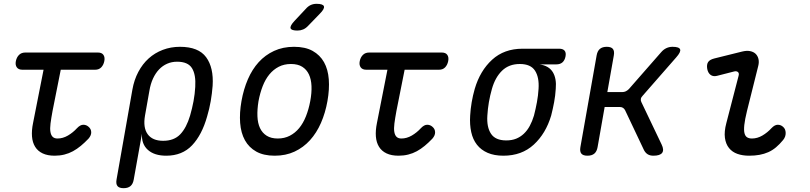

<svg xmlns="http://www.w3.org/2000/svg" viewBox="-20 -805 4240 1005"><path d="M493 -530Q513 -530 521.5 -517.5Q530 -505 526 -485Q522 -465 510 -452.5Q498 -440 478 -440H298L255 -224Q248 -186 244.5 -159Q241 -132 244 -114.5Q247 -97 256 -88.5Q265 -80 281 -80Q309 -80 335.5 -95.5Q362 -111 383 -134Q400 -152 416 -152Q432 -152 444 -141Q457 -130 457.5 -113Q458 -96 443 -79Q423 -58 403 -41.5Q383 -25 362 -13.5Q341 -2 317 4Q293 10 266 10Q229 10 203.5 -2Q178 -14 164 -36.5Q150 -59 147.5 -90.5Q145 -122 153 -161L208 -440H97Q77 -440 68 -452.5Q59 -465 63 -485Q67 -505 79.5 -517.5Q92 -530 112 -530Z M627 180Q604 180 595 169Q586 158 590 135L673 -336Q682 -387 704 -428.5Q726 -470 758 -499Q790 -528 832 -544Q874 -560 922 -560Q1019 -560 1059 -505.5Q1099 -451 1093 -356Q1090 -316 1083 -275.5Q1076 -235 1064 -195Q1037 -99 985.5 -44.5Q934 10 850 10Q788 10 754 -20.5Q720 -51 723 -105L680 135Q676 158 663 169Q650 180 627 180ZM834 -68Q891 -68 923.5 -102Q956 -136 975 -200Q986 -238 993 -275.5Q1000 -313 1002 -350Q1006 -414 985 -448Q964 -482 907 -482Q879 -482 855 -471.5Q831 -461 812.5 -441.5Q794 -422 781 -394Q768 -366 762 -330L739 -200Q728 -137 753 -102.5Q778 -68 834 -68Z M1418 10Q1360 10 1321.5 -11.5Q1283 -33 1262 -71Q1241 -109 1237 -161.5Q1233 -214 1244 -276Q1255 -338 1277.5 -390Q1300 -442 1334 -479.5Q1368 -517 1414.5 -538.5Q1461 -560 1519 -560Q1578 -560 1616.5 -538.5Q1655 -517 1676 -479.5Q1697 -442 1701 -390Q1705 -338 1694 -276Q1683 -214 1660 -161.5Q1637 -109 1602.5 -71Q1568 -33 1522 -11.5Q1476 10 1418 10ZM1434 -80Q1469 -80 1497 -94.5Q1525 -109 1546 -134.5Q1567 -160 1581.5 -196.5Q1596 -233 1604 -276Q1612 -319 1610.5 -354.5Q1609 -390 1597 -415.5Q1585 -441 1562 -455.5Q1539 -470 1503 -470Q1467 -470 1439 -455.5Q1411 -441 1390 -415.5Q1369 -390 1355 -354Q1341 -318 1333 -275Q1326 -232 1327.5 -196Q1329 -160 1341 -134.5Q1353 -109 1376 -94.5Q1399 -80 1434 -80ZM1593 -670Q1581 -657 1567 -651Q1553 -645 1537 -645Q1505 -645 1501 -657Q1497 -669 1521 -695L1580 -758Q1592 -772 1606 -778.5Q1620 -785 1637 -785Q1671 -785 1675.5 -772Q1680 -759 1654 -733Z M2293 -530Q2313 -530 2321.5 -517.5Q2330 -505 2326 -485Q2322 -465 2310 -452.5Q2298 -440 2278 -440H2098L2055 -224Q2048 -186 2044.5 -159Q2041 -132 2044 -114.5Q2047 -97 2056 -88.5Q2065 -80 2081 -80Q2109 -80 2135.5 -95.5Q2162 -111 2183 -134Q2200 -152 2216 -152Q2232 -152 2244 -141Q2257 -130 2257.5 -113Q2258 -96 2243 -79Q2223 -58 2203 -41.5Q2183 -25 2162 -13.5Q2141 -2 2117 4Q2093 10 2066 10Q2029 10 2003.5 -2Q1978 -14 1964 -36.5Q1950 -59 1947.5 -90.5Q1945 -122 1953 -161L2008 -440H1897Q1877 -440 1868 -452.5Q1859 -465 1863 -485Q1867 -505 1879.5 -517.5Q1892 -530 1912 -530Z M2892 -468H2804Q2853 -461 2873.5 -427.5Q2894 -394 2889 -340Q2887 -305 2880.5 -270Q2874 -235 2865 -200Q2837 -106 2774 -48Q2711 10 2615 10Q2567 10 2532.5 -5Q2498 -20 2476.5 -47.5Q2455 -75 2446.5 -114Q2438 -153 2441 -200Q2443 -235 2449 -270Q2455 -305 2465 -340Q2493 -435 2556 -492.5Q2619 -550 2715 -550H2907Q2927 -550 2935.5 -539.5Q2944 -529 2940 -509Q2936 -489 2924 -478.5Q2912 -468 2892 -468ZM2630 -70Q2659 -70 2681.5 -79Q2704 -88 2722 -105Q2740 -122 2753 -146Q2766 -170 2775 -200Q2784 -235 2790.5 -270Q2797 -305 2799 -340Q2803 -400 2780.5 -435Q2758 -470 2701 -470Q2644 -470 2608 -435Q2572 -400 2555 -340Q2545 -305 2539 -270Q2533 -235 2531 -200Q2527 -140 2550 -105Q2573 -70 2630 -70Z M3055 10Q3032 10 3023 -1Q3014 -12 3018 -35L3103 -515Q3107 -538 3120 -549Q3133 -560 3156 -560Q3179 -560 3188 -549Q3197 -538 3193 -515L3159 -323H3237Q3247 -323 3255.5 -327Q3264 -331 3272 -339L3441 -532Q3453 -546 3468 -553Q3483 -560 3500 -560Q3535 -560 3540 -546.5Q3545 -533 3519 -504L3344 -304Q3336 -296 3334.5 -287.5Q3333 -279 3337 -271L3443 -49Q3457 -20 3446 -5Q3435 10 3400 10Q3383 10 3371 3Q3359 -4 3351 -19L3252 -228Q3248 -236 3241 -240.5Q3234 -245 3224 -245H3145L3108 -35Q3104 -12 3091 -1Q3078 10 3055 10Z M3733 -408Q3713 -403 3699.5 -413Q3686 -423 3682 -444Q3678 -467 3686.5 -480Q3695 -493 3719 -499L3864 -535Q3888 -541 3906 -537.5Q3924 -534 3935 -523.5Q3946 -513 3950 -496.5Q3954 -480 3949 -460L3890 -224Q3879 -179 3876 -151Q3873 -123 3877 -107.5Q3881 -92 3891 -86Q3901 -80 3916 -80Q3944 -80 3970.5 -95.5Q3997 -111 4018 -134Q4035 -152 4051 -152Q4067 -152 4079 -141Q4092 -130 4092.5 -109.5Q4093 -89 4079 -72Q4061 -50 4042 -34Q4023 -18 4001.5 -8.5Q3980 1 3955.5 5.5Q3931 10 3901 10Q3867 10 3840 0.5Q3813 -9 3796 -30Q3779 -51 3774.5 -83.5Q3770 -116 3782 -161L3846 -408Q3850 -422 3842.5 -428Q3835 -434 3823 -431Z"/></svg>

Font: Maple Mono Normal NL
Style: Italic
Weight: 400
Italic angle: -10°
Monospace: yes
Designer: subframe7536
Version: Version 7.000